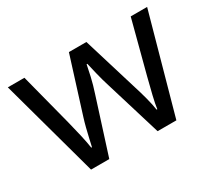

<svg xmlns="http://www.w3.org/2000/svg" viewBox="-109 -725 1003 912"><g transform="rotate(-30 393.0 -269.0)"><path d="M431 -303Q418 -344 408.5 -383.5Q399 -423 394 -445H390Q386 -423 377 -383.5Q368 -344 354 -302L258 -1H158L11 -537H102L176 -251Q187 -208 197 -164Q207 -120 211 -91H215Q219 -108 224.5 -133Q230 -158 237 -185.5Q244 -213 251 -235L346 -537H442L534 -235Q545 -201 555.5 -161Q566 -121 570 -92H574Q577 -117 587.5 -161Q598 -205 610 -251L685 -537H775L626 -1H523Z"/></g></svg>

Font: Noto Sans Khojki
Style: Regular
Weight: 400
Designer: Monotype Design Team
Foundry: Monotype Imaging Inc.
Version: Version 2.003; ttfautohint (v1.8.4.7-5d5b)